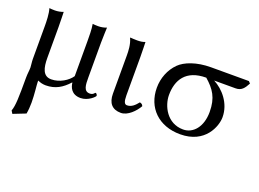

<svg xmlns="http://www.w3.org/2000/svg" viewBox="-101 -674 1543 1146"><g transform="rotate(20 670.5 -100.5)"><path d="M322 -60H324C327 -32 342 10 400 10C449 10 487 -30 487 -35C487 -42 480 -50 476 -50C470 -50 467 -34 443 -34C404 -34 403 -75 403 -121V-343C403 -375 406 -439 406 -439C391 -433 372 -429 353 -429C340 -429 324 -430 318 -431C324 -399 324 -350 324 -322V-101C302 -68 252 -35 198 -35C145 -35 133 -84 133 -149V-343C133 -375 131 -439 131 -439C116 -433 97 -429 78 -429C65 -429 49 -430 43 -431C53 -399 54 -350 54 -322V-112C54 -93 58 -70 58 -59C58 -38 54 -20 54 7C54 131 53 186 40 220L51 238L130 207C134 186 136 161 136 136C136 83 128 24 128 5C128 1 129 -1 129 -2C141 5 161 10 179 10C240 10 282 -16 322 -60Z M574 -322V-81C574 -22 601 11 657 11C700 11 743 -33 764 -70C761 -80 754 -85 743 -87C724 -63 704 -44 676 -44C661 -44 653 -58 653 -99V-343C653 -375 651 -437 651 -437C636 -431 620 -429 601 -429C589 -429 564 -430 558 -431L556 -429C573 -394 574 -350 574 -322Z M1251 -361C1288 -361 1304 -383 1322 -417L1311 -429H1070C979 -429 908 -401 873 -366C831 -324 808 -265 808 -204C808 -78 896 10 1033 10C1192 10 1237 -115 1237 -172C1237 -261 1175 -330 1115 -361ZM1040 -23C937 -23 891 -120 891 -188C891 -283 936 -361 1065 -361C1122 -311 1154 -266 1154 -175C1154 -81 1104 -23 1040 -23Z"/></g></svg>

Font: Libertinus Serif
Style: Regular
Weight: 400
Designer: Philipp H. Poll, Khaled Hosny
Foundry: Caleb Maclennan
Version: Version 7.050;RELEASE